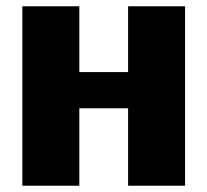

<svg xmlns="http://www.w3.org/2000/svg" viewBox="-20 -590 659 610"><path d="M51 -570H232V-361H387V-570H568V0H387V-246H232V0H51Z"/></svg>

Font: Lalezar
Style: Regular
Weight: 400
Designer: Borna Izadpanah
Foundry: Borna Izadpanah
Version: Version 1.003